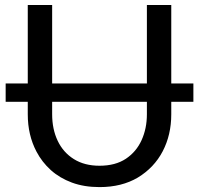

<svg xmlns="http://www.w3.org/2000/svg" viewBox="-20 -736 792 764"><path d="M376 8.5Q314.5 8.5 266 -9.5Q217.5 -27.5 182.2 -59.2Q147 -91 125 -133Q90.5 -198.5 90.5 -281V-331H2.5V-404H90.5V-716H187.5V-404H564.5V-716H661.5V-404H749.5V-331H661.5V-281Q661.5 -199.5 627.5 -134.2Q593.5 -69 528.5 -29.5Q464.5 8.5 376 8.5ZM376 -76.5Q439 -76.5 480.8 -104.2Q522.5 -132 543.5 -178.5Q564.5 -225 564.5 -281V-331H187.5V-281.5Q187.5 -222 209.5 -175.8Q231.5 -129.5 273.8 -103Q316 -76.5 376 -76.5Z"/></svg>

Font: Verano Sans
Style: Regular
Weight: 400
Designer: Lukasz Dziedzic with Adam Twardoch and Botio Nikoltchev
Foundry: tyPoland Lukasz Dziedzic
Version: Version 3.001;December 28, 2019;FontCreator 12.0.0.2547 64-b